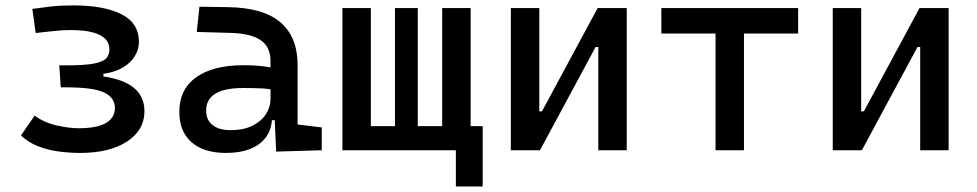

<svg xmlns="http://www.w3.org/2000/svg" viewBox="-20 -547 3556 699"><path d="M271.5 9.8Q231.9 9.8 192.6 4.4Q153.3 -1 118.4 -14.6Q83.5 -28.3 56.2 -53.7L106 -126Q141.1 -100.6 186.3 -90.3Q231.4 -80.1 267.6 -80.1Q310.5 -80.1 339.6 -88.4Q368.7 -96.7 383.5 -113.3Q398.4 -129.9 398.4 -153.8Q398.4 -191.4 359.1 -210.2Q319.8 -229 221.7 -229H201.2L195.8 -309.1H223.1Q290.5 -309.1 323.7 -315.9Q356.9 -322.8 367.7 -335.7Q378.4 -348.6 378.4 -367.2Q378.4 -401.9 343 -419.7Q307.6 -437.5 238.3 -437.5Q204.6 -437.5 178.2 -434.3Q151.9 -431.2 109.9 -426.8L97.7 -514.6Q133.8 -519.5 165.8 -523.4Q197.8 -527.3 249 -527.3Q357.9 -527.3 421.9 -495.4Q485.8 -463.4 485.8 -394Q485.8 -367.7 471.2 -343.3Q456.5 -318.8 427.7 -301.5Q398.9 -284.2 356.4 -278.3V-268.6Q431.6 -257.8 468.8 -226.1Q505.9 -194.3 505.9 -141.6Q505.9 -73.2 442.4 -31.7Q378.9 9.8 271.5 9.8Z M985.4 4.9 978.5 -148.4 964.8 -191.4V-325.2Q964.8 -377 928.5 -401.1Q892.1 -425.3 820.3 -427.2L696.3 -430.7L706.1 -522.5L810.5 -521Q939 -519 1001.2 -465.6Q1063.5 -412.1 1063.5 -309.6V-93.8L1151.4 -83V0ZM802.7 9.8Q721.7 9.8 677.2 -29.3Q632.8 -68.4 632.8 -139.6Q632.8 -221.7 694.1 -265.6Q755.4 -309.6 867.2 -309.6Q913.6 -309.6 950 -304Q986.3 -298.3 1014.6 -287.1L993.2 -216.8Q960.4 -224.1 929.2 -225.3Q897.9 -226.6 865.2 -226.6Q730.5 -226.6 730.5 -144.5Q730.5 -110.4 753.7 -91.8Q776.9 -73.2 819.3 -73.2Q867.7 -73.2 900.1 -89.8Q932.6 -106.4 948.7 -132.3Q964.8 -158.2 964.8 -185.5V-242.2L995.1 -109.4H954.1L970.7 -125Q970.7 -80.1 950 -50Q929.2 -20 891.6 -5.1Q854 9.8 802.7 9.8Z M1589.8 0V-517.6H1693.4V0ZM1247.1 0V-87.9H1685.1V0ZM1226.6 0V-517.6H1330.1V0ZM1639.6 131.8V-87.9H1737.3V131.8ZM1418 0V-517.6H1501V0Z M1908.2 0V-141.6H1953.1L2155.8 -517.6H2189.9V-376H2148.4L1945.8 0ZM1839.8 0V-517.6H1943.4V0ZM2158.2 0V-517.6H2261.7V0Z M2585 0V-517.6H2688.5V0ZM2387.7 -424.8V-517.6H2885.7V-424.8Z M3080.1 0V-141.6H3125L3327.6 -517.6H3361.8V-376H3320.3L3117.7 0ZM3011.7 0V-517.6H3115.2V0ZM3330.1 0V-517.6H3433.6V0Z"/></svg>

Font: Cascadia Code
Style: Regular
Weight: 400
Monospace: yes
Designer: Aaron Bell
Foundry: Saja Typeworks
Version: Version 2106.017